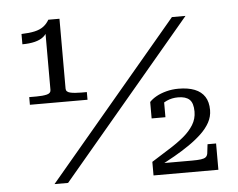

<svg xmlns="http://www.w3.org/2000/svg" viewBox="-52 -810 1083 873"><g transform="rotate(-5 489.0 -373.5)"><path d="M250 -428Q250 -413 269 -408.5Q288 -404 320 -404H345V-369H82V-404H115Q144 -404 162.5 -408.5Q181 -413 181 -428V-699L190 -702Q184 -683 168.5 -670.5Q153 -658 128.5 -652Q104 -646 72 -646V-693Q108 -694 132.5 -699.5Q157 -705 173 -717Q189 -729 199 -747H250ZM760 -710H822L224 0H162ZM794 -52H644Q641 -51 640 -47.5Q639 -44 640.5 -42Q642 -40 646 -40Q680 -58 716 -78.5Q752 -99 784 -121Q816 -143 841.5 -167Q867 -191 881.5 -217.5Q896 -244 896 -274Q896 -311 880.5 -335Q865 -359 835 -371Q805 -383 761 -383Q732 -383 705.5 -376Q679 -369 659.5 -358Q640 -347 628 -334V-259H691V-337Q686 -337 680.5 -332.5Q675 -328 671.5 -321Q668 -314 666 -305Q680 -322 703.5 -333Q727 -344 756 -344Q791 -344 808 -328Q825 -312 825 -273Q825 -240 808 -212.5Q791 -185 761.5 -160.5Q732 -136 694 -112.5Q656 -89 614 -62V0H910V-120H871L866 -78Q864 -67 857 -61.5Q850 -56 835 -54Q820 -52 794 -52Z"/></g></svg>

Font: Roboto Serif 20pt Light
Style: Regular
Weight: 300
Version: Version 1.008